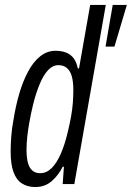

<svg xmlns="http://www.w3.org/2000/svg" viewBox="-20 -743 532 775"><path d="M122 12Q91 12 68.5 -2.5Q46 -17 34.5 -48.5Q23 -80 23 -131Q23 -161 25.5 -193Q28 -225 34 -257Q43 -314 57.5 -364Q72 -414 93 -453.5Q114 -493 142 -515.5Q170 -538 204 -538Q229 -538 247.5 -530.5Q266 -523 277.5 -507.5Q289 -492 294 -467H299L344 -723H407L280 0H233L238 -70H233Q217 -37 189.5 -12.5Q162 12 122 12ZM142 -44Q168 -44 188.5 -64.5Q209 -85 225 -121.5Q241 -158 252 -204Q261 -240 266.5 -270.5Q272 -301 274 -328Q276 -355 276 -379Q276 -414 269.5 -436Q263 -458 249.5 -469Q236 -480 216 -480Q193 -480 174.5 -460.5Q156 -441 141 -405.5Q126 -370 114 -323Q105 -285 99 -252Q93 -219 90 -190.5Q87 -162 87 -138Q87 -90 100.5 -67Q114 -44 142 -44ZM406 -555 435 -723H492L442 -555Z"/></svg>

Font: Archivo ExtraCondensed Light
Style: Italic
Weight: 300
Width: 2
Italic angle: -10°
Designer: Hector Gatti
Foundry: Omnibus-Type
Version: Version 2.001